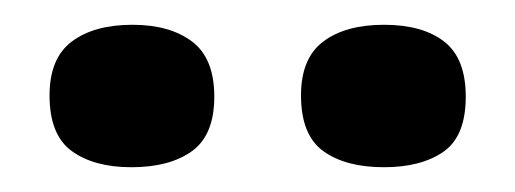

<svg xmlns="http://www.w3.org/2000/svg" viewBox="-20 -742 416 155"><path d="M290 -607Q259 -607 241 -620Q223 -633 223 -665Q223 -695 241 -708.5Q259 -722 290 -722Q321 -722 338.5 -708.5Q356 -695 356 -664Q356 -632 338 -619.5Q320 -607 290 -607ZM86 -607Q56 -607 38 -620Q20 -633 20 -665Q20 -695 38 -708.5Q56 -722 87 -722Q117 -722 135 -708.5Q153 -695 153 -664Q153 -633 135 -620Q117 -607 86 -607Z"/></svg>

Font: Bricolage Grotesque 24pt SemiBold
Style: Regular
Weight: 600
Designer: Mathieu Triay
Foundry: Atelier Triay
Version: Version 1.001;gftools[0.9.33.dev8+g029e19f]